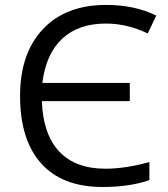

<svg xmlns="http://www.w3.org/2000/svg" viewBox="-20 -745 679 775"><path d="M407.2 -649.9Q296.9 -649.9 231.2 -588.9Q165.5 -527.8 150.9 -410.2H503.9V-336.9H148.9Q153.8 -203.1 219 -133.5Q284.2 -64 405.8 -64Q484.9 -64 583 -90.8V-18.1Q504.4 9.8 394 9.8Q231.9 9.8 146.5 -85Q61 -179.7 61 -357.9Q61 -529.3 153.1 -627.2Q245.1 -725.1 408.2 -725.1Q523.9 -725.1 610.8 -682.1L576.2 -609.9Q493.7 -649.9 407.2 -649.9Z"/></svg>

Font: Open Sans ACDW
Style: acdw
Weight: 400
Foundry: Ascender Corporation
Version: Version 1.10